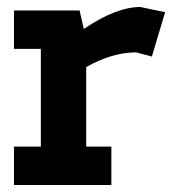

<svg xmlns="http://www.w3.org/2000/svg" viewBox="-20 -530 493 550"><path d="M227 -110H299V0H20V-110H97V-390H20V-500H208L220 -447Q313 -510 382 -510L453 -495L415 -368L370 -380Q302 -380 227 -338Z"/></svg>

Font: Cherry Swash
Style: Bold
Weight: 700
Designer: Kasatkina Nataliya
Foundry: Nataliya Kasatkina
Version: Version 1.001